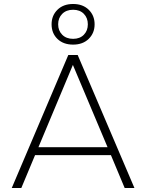

<svg xmlns="http://www.w3.org/2000/svg" viewBox="-20 -944 733 964"><path d="M39 0 323 -668H370L655 0H606L537 -165H156L87 0ZM173 -205H520L346 -618ZM347 -720Q298 -720 268.5 -748.5Q239 -777 239 -822Q239 -866 268.5 -895Q298 -924 347 -924Q396 -924 425.5 -895Q455 -866 455 -822Q455 -778 425.5 -749Q396 -720 347 -720ZM347 -749Q381 -749 401 -769.5Q421 -790 421 -822Q421 -854 401 -874.5Q381 -895 347 -895Q313 -895 292.5 -874.5Q272 -854 272 -822Q272 -790 292.5 -769.5Q313 -749 347 -749Z"/></svg>

Font: Gantari ExtraLight
Style: Regular
Weight: 250
Designer: Anugrah Pasau
Foundry: Lafontype
Version: Version 1.000